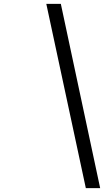

<svg xmlns="http://www.w3.org/2000/svg" viewBox="-20 -770 578 991"><path d="M423 201 219 -750H294L497 201Z"/></svg>

Font: Teachers
Style: Italic
Weight: 400
Italic angle: -11°
Designer: Alfredo Marco Pradil, Chank Diesel
Version: Version 1.001